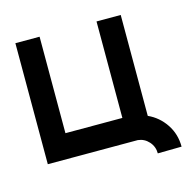

<svg xmlns="http://www.w3.org/2000/svg" viewBox="-70 -424 539 544"><g transform="rotate(-15 199.5 -152.0)"><path d="M20 -355H91V-72H258V-355H329V-59Q360 -45 379.5 -16Q399 13 399 50L329 51Q329 31 316 16.5Q303 2 284 0H20Z"/></g></svg>

Font: Googee
Style: Regular
Weight: 400
Designer: Peter Wiegel
Foundry: CATFonts Peter Wiegel
Version: 1.000